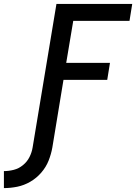

<svg xmlns="http://www.w3.org/2000/svg" viewBox="-111 -755 707 983"><path d="M-91 208Q-57 208 -22.5 201Q12 194 44 175.5Q76 157 100.5 128.5Q125 100 138 67Q151 34 157 0L214 -346H438L452 -433H228L264 -648H552L566 -735H178L56 0Q52 25 40 49Q28 73 6.5 90.5Q-15 108 -40.5 114.5Q-66 121 -91 121Z"/></svg>

Font: Iosevka Sparkle Medium Oblique
Style: Regular
Weight: 500
Italic angle: -9°
Designer: Belleve Invis
Foundry: Belleve Invis
Version: Version 4.5.0; ttfautohint (v1.8.3)